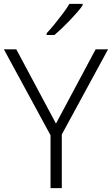

<svg xmlns="http://www.w3.org/2000/svg" viewBox="-20 -968 576 988"><path d="M240 0V-272L0 -714H64L268 -332L472 -714H536L298 -276V0ZM405 -940Q394 -924 377 -904.5Q360 -885 340 -864Q320 -843 299.5 -823.5Q279 -804 260 -788H220V-797Q239 -817 261 -844Q283 -871 304 -899Q325 -927 337 -948H405Z"/></svg>

Font: Noto Sans Symbols Light
Style: Regular
Weight: 300
Version: Version 2.002